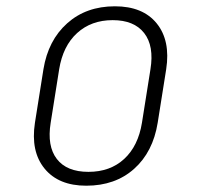

<svg xmlns="http://www.w3.org/2000/svg" viewBox="-20 -580 640 610"><path d="M254 10Q166 10 121.5 -44.5Q77 -99 91 -190L118 -360Q133 -452 193.5 -506Q254 -560 345 -560Q434 -560 478 -505.5Q522 -451 508 -360L481 -190Q466 -97 406 -43.5Q346 10 254 10ZM261 -34Q330 -34 374.5 -75Q419 -116 431 -190L458 -360Q470 -434 438 -475Q406 -516 338 -516Q270 -516 225 -475Q180 -434 168 -360L141 -190Q129 -116 160.5 -75Q192 -34 261 -34Z"/></svg>

Font: JetBrains Mono NL Thin
Style: Italic
Weight: 100
Italic angle: -9°
Monospace: yes
Designer: Philipp Nurullin, Konstantin Bulenkov
Foundry: JetBrains
Version: Version 2.305; ttfautohint (v1.8.4.7-5d5b)